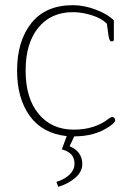

<svg xmlns="http://www.w3.org/2000/svg" viewBox="-20 -517 510 742"><path d="M198 186Q232 175 250 156.5Q268 138 268 117Q268 95 257 81.5Q246 68 219 60L238 9Q144 -1 95 -69Q46 -137 46 -244Q46 -358 101 -427.5Q156 -497 262 -497Q305 -497 351 -479.5Q397 -462 420 -438V-364Q420 -357 412 -357Q407 -357 404.5 -361Q402 -365 400 -375L393 -425Q373 -446 335 -458Q297 -470 262 -470Q177 -470 128 -410Q79 -350 79 -244Q79 -137 129.5 -76.5Q180 -16 265 -16Q347 -16 401 -59Q409 -65 414 -65Q419 -65 422 -61Q425 -57 425 -52Q425 -43 401 -27Q346 10 267 10L249 48Q298 69 298 117Q298 147 270.5 170.5Q243 194 205 205Z"/></svg>

Font: Maitree ExtraLight
Style: Regular
Weight: 250
Designer: CadsonDemak Team
Foundry: CadsonDemak
Version: Version 1.002